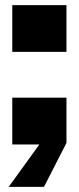

<svg xmlns="http://www.w3.org/2000/svg" viewBox="-20 -565 308 751"><path d="M14 166 134 0H28V-183H240V-6L152 166ZM28 -362V-545H240V-362Z"/></svg>

Font: Hubot Sans Condensed ExtraLight Black
Style: Regular
Weight: 900
Version: Version 2.000